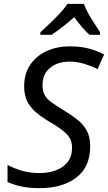

<svg xmlns="http://www.w3.org/2000/svg" viewBox="-20 -964 559 994"><path d="M185 10Q133 10 93.5 2Q54 -6 19 -22V-110Q49 -94 90.5 -81Q132 -68 186 -68Q231 -68 269 -82Q307 -96 330 -125Q353 -154 353 -200Q353 -240 326.5 -268.5Q300 -297 235 -334Q197 -357 167.5 -381.5Q138 -406 121.5 -438.5Q105 -471 105 -517Q105 -583 137 -629.5Q169 -676 222.5 -700Q276 -724 340 -724Q396 -724 438.5 -713Q481 -702 519 -682L485 -606Q459 -620 420 -632.5Q381 -645 340 -645Q279 -645 239.5 -613Q200 -581 200 -523Q200 -493 211 -472.5Q222 -452 245 -435.5Q268 -419 302 -398Q345 -372 377.5 -347Q410 -322 428.5 -289Q447 -256 447 -207Q447 -100 375.5 -45Q304 10 185 10ZM189 -784V-797Q206 -813 234 -839Q262 -865 288.5 -893.5Q315 -922 329 -944H414Q429 -905 454 -865.5Q479 -826 498 -797V-784H443Q425 -800 404.5 -824Q384 -848 364 -875Q334 -848 303.5 -824.5Q273 -801 247 -784Z"/></svg>

Font: Manna Sans
Style: Italic
Weight: 400
Italic angle: -12°
Designer: Monotype Design Team
Foundry: Monotype Imaging Inc.
Version: Version 2.001.1; ttfautohint (v1.8.2)